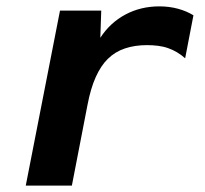

<svg xmlns="http://www.w3.org/2000/svg" viewBox="-20 -580 642 600"><path d="M167.5 -546.9H296.4L293.5 -461.9Q323.7 -508.8 372.1 -534.7Q419.9 -560.1 478 -560.1Q508.8 -560.1 536.1 -552.7Q563 -545.4 584.5 -532.2L558.6 -397.9Q545.9 -409.2 532.5 -417Q519 -424.8 506.3 -429.2Q491.7 -434.6 474.4 -436.8Q457 -439 439.5 -439Q401.4 -439 370.6 -428.7Q339.8 -418.5 316.9 -396Q295.4 -375 279.3 -339.4Q263.2 -303.7 253.4 -252L204.6 0H60.5Z"/></svg>

Font: Hack
Style: Bold Italic
Weight: 700
Italic angle: -11°
Monospace: yes
Designer: Christopher Simpkins
Foundry: Christopher Simpkins
Version: Version 2.017; ttfautohint (v1.4.1) -l 4 -r 80 -G 350 -x 0 -